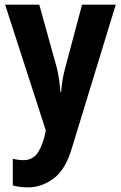

<svg xmlns="http://www.w3.org/2000/svg" viewBox="-20 -566 520 826"><path d="M2 -546H149L225 -272Q231 -247 234.5 -221.5Q238 -196 240 -170H243Q245 -196 248.5 -219Q252 -242 260 -272L333 -546H478L289 72Q262 164 210.5 202Q159 240 102 240Q82 240 66 238Q50 236 35 232V117Q58 123 81 123Q115 123 135.5 100Q156 77 171 23L177 -5Z"/></svg>

Font: Noto Sans Malayalam Condensed
Style: Bold
Weight: 700
Width: 3
Designer: Jelle Bosma - Monotype Design Team
Foundry: Monotype Imaging Inc.
Version: Version 2.104; ttfautohint (v1.8.4.7-5d5b)